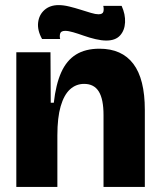

<svg xmlns="http://www.w3.org/2000/svg" viewBox="-20 -733 626 753"><path d="M44 0V-304V-528H178L179 -330H191Q199 -402 220 -449Q241 -496 278 -519Q315 -542 370 -542Q458 -542 503 -482.5Q548 -423 548 -302V0H386V-282Q386 -344 367.5 -374Q349 -404 310 -404Q278 -404 254.5 -382.5Q231 -361 218 -316.5Q205 -272 205 -202V0ZM397 -574Q378 -574 354.5 -579.5Q331 -585 308.5 -593Q286 -601 267 -606.5Q248 -612 236 -612Q219 -612 216 -601.5Q213 -591 216 -580H145Q126 -614 129.5 -644.5Q133 -675 154.5 -694Q176 -713 210 -713Q229 -713 251.5 -707.5Q274 -702 296 -695Q318 -688 336.5 -682.5Q355 -677 366 -677Q383 -677 385.5 -687.5Q388 -698 385 -710H457Q472 -677 470.5 -645.5Q469 -614 451 -594Q433 -574 397 -574Z"/></svg>

Font: Bricolage Grotesque 72pt ExtraBold
Style: Regular
Weight: 800
Designer: Mathieu Triay
Foundry: Atelier Triay
Version: Version 1.001;gftools[0.9.33.dev8+g029e19f]